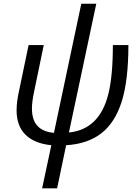

<svg xmlns="http://www.w3.org/2000/svg" viewBox="-20 -779 754 1039"><path d="M590.8 -535.2H674.8Q674.8 -343.8 638.7 -229.5Q602.5 -115.2 528.3 -57.6Q454.1 0 337.9 6.8L289.1 240.2H208L257.8 6.8Q167 -2 118.2 -49.8Q69.3 -97.7 69.8 -183.1Q69.8 -228 83 -287.1L134.8 -535.2H216.8L165 -285.2Q152.8 -228 152.8 -192.9Q152.8 -129.9 182.6 -97.7Q212.4 -65.4 272 -60.1L419.9 -758.8H501L353 -62Q518.6 -78.6 566.4 -270.5Q590.8 -368.7 590.8 -535.2Z"/></svg>

Font: OpenSans-Italic
Style: Italic
Weight: 400
Italic angle: -12°
Foundry: Ascender Corporation
Version: Version 1.10